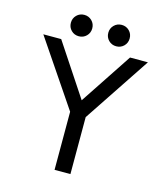

<svg xmlns="http://www.w3.org/2000/svg" viewBox="-128 -986 936 1084"><g transform="rotate(15 340.0 -444.5)"><path d="M293.5 0H386.2V-361.3H293.5ZM368.7 -306.6 645.5 -722.7H541L339.8 -418.9L138.7 -722.7H34.2L303.2 -325.2ZM386.2 -826.2Q386.2 -799.8 404.3 -781.7Q422.4 -763.7 448.7 -763.7Q475.1 -763.7 493.2 -781.7Q511.2 -799.8 511.2 -826.2Q511.2 -852.5 493.2 -870.6Q475.1 -888.7 448.7 -888.7Q422.4 -888.7 404.3 -870.6Q386.2 -852.5 386.2 -826.2ZM167.5 -826.2Q167.5 -799.8 185.5 -781.7Q203.6 -763.7 230 -763.7Q256.3 -763.7 274.4 -781.7Q292.5 -799.8 292.5 -826.2Q292.5 -852.5 274.4 -870.6Q256.3 -888.7 230 -888.7Q203.6 -888.7 185.5 -870.6Q167.5 -852.5 167.5 -826.2Z"/></g></svg>

Font: Giphurs SC
Style: Regular
Weight: 400
Version: Version 0.920